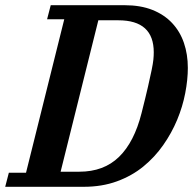

<svg xmlns="http://www.w3.org/2000/svg" viewBox="-50 -718 753 738"><path d="M-16 -54H50L197 -644H131L145 -698H429Q490 -698 535.5 -680Q581 -662 611.5 -629.5Q642 -597 657 -553Q672 -509 672 -457Q672 -412 662 -360Q652 -308 631 -257.5Q610 -207 577.5 -160.5Q545 -114 501 -78Q457 -42 399.5 -21Q342 0 272 0H-30ZM183 -58H255Q349 -58 407.5 -115Q466 -172 494 -283Q510 -346 519 -385.5Q528 -425 533 -449.5Q538 -474 539.5 -488.5Q541 -503 541 -517Q541 -640 405 -640H328Z"/></svg>

Font: IBM Plex Serif SemiBold
Style: Italic
Weight: 600
Italic angle: -14°
Designer: Mike Abbink, Paul van der Laan, Pieter van Rosmalen
Foundry: Bold Monday
Version: Version 2.5